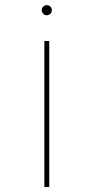

<svg xmlns="http://www.w3.org/2000/svg" viewBox="-20 -520 392 750"><path d="M172.4 -359.9V210.4H153.3V-359.9ZM148.9 -466.3Q143.1 -472.2 143.1 -480.5Q143.1 -488.3 148.9 -494.1Q154.8 -500 163.1 -500Q170.9 -500 176.8 -494.1Q182.6 -488.3 182.6 -480.5Q182.6 -472.2 176.8 -466.3Q170.9 -460.4 163.1 -460.4Q154.8 -460.4 148.9 -466.3Z"/></svg>

Font: Fortheenas_01
Style: Regular
Weight: 100
Designer: Situjuh Nazara
Version: Version 1.10 September 8, 2014